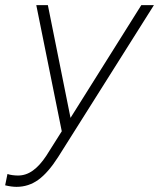

<svg xmlns="http://www.w3.org/2000/svg" viewBox="-81 -512 618 746"><path d="M-17 214Q-26 214 -37.5 212.5Q-49 211 -61 208L-52 164Q-44 167 -32.5 168.5Q-21 170 -11 170Q20 170 47 150.5Q74 131 99 93L159 -2L60 -492H105L193 -54L468 -492H517L145 98Q106 159 68 186.5Q30 214 -17 214Z"/></svg>

Font: Red Hat Display VF
Style: Italic
Weight: 300
Italic angle: -12°
Designer: Pentagram, MCKL
Foundry: Pentagram, MCKL
Version: Version 1.023